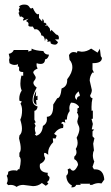

<svg xmlns="http://www.w3.org/2000/svg" viewBox="-20 -807 484 837"><path d="M9.3 -7.3Q13.7 -15.1 13.7 -23.4Q13.7 -32.2 9.3 -41Q15.6 -45.9 15.6 -54.7V-58.1Q26.4 -64.5 39.6 -64.5Q50.8 -64.5 54.2 -62.5L59.1 -69.3L64.5 -68.8Q70.3 -92.3 70.3 -106Q70.3 -119.6 64.5 -124V-141.1Q70.3 -146 70.3 -160.6Q70.3 -176.8 63 -204.1L64.9 -216.8Q75.7 -226.1 75.7 -246.1Q75.7 -262.2 68.4 -285.2Q76.2 -301.3 76.2 -326.2Q76.2 -342.8 69.3 -355.5L75.2 -364.3L64.5 -368.2L64 -377.4Q64 -396 74.7 -412.6Q68.8 -424.8 68.8 -442.9Q68.8 -458.5 73.2 -477.5L81.1 -476.6V-493.2H78.6Q63 -493.2 63 -503.4L63.5 -511.2Q63.5 -517.1 60.5 -517.1L57.6 -516.1L58.6 -527.3Q52.2 -523.9 43.9 -523.9Q32.2 -523.9 21.5 -531.7L19.5 -546.4L22 -555.2L18.1 -572.3Q34.2 -575.2 40 -588.9H103.5L103 -582L117.7 -586.9V-595.2Q134.3 -585.9 168.9 -584.5Q174.8 -568.8 191.9 -568.8H193.8Q189 -549.3 176.8 -548.3Q175.3 -528.3 157.2 -528.3Q146.5 -528.3 140.1 -531.7L139.2 -524.4Q139.2 -516.1 144 -508.3Q125 -500 125 -491.2Q125 -489.3 126.7 -486.6Q128.4 -483.9 130.4 -480.7Q132.3 -477.5 134 -474.6Q135.7 -471.7 135.7 -468.8Q135.7 -462.4 130.6 -457Q125.5 -451.7 125.5 -446.3Q125.5 -436 140.1 -425.3Q122.1 -392.6 122.1 -371.6Q122.1 -349.1 144 -342.8Q141.6 -325.7 129.9 -323.7V-285.2L135.7 -273.9L129.9 -270.5L135.3 -258.3Q131.8 -253.4 131.8 -245.6Q131.8 -236.3 136.2 -225.6L131.8 -221.7L138.2 -215.3Q164.1 -222.7 167 -257.8Q184.6 -268.1 184.6 -286.1L184.1 -297.9Q211.9 -297.9 211.9 -344.7V-351.1L229.5 -378.9Q244.1 -378.9 248.5 -421.4Q272.9 -429.7 272.9 -457V-461.4Q295.4 -489.7 295.4 -514.2Q295.4 -532.7 283.2 -546.4L280.8 -566.9Q288.1 -580.1 300.8 -580.1Q309.1 -580.1 315.4 -576.7L317.9 -584.5L336.4 -581.5Q357.9 -581.5 377.4 -595.2L405.3 -577.6L415.5 -594.7L419.4 -562L424.3 -554.7Q424.3 -531.7 386.2 -531.7H383.3V-503.9L389.6 -490.2L383.3 -491.2Q371.1 -474.6 371.1 -455.6L380.4 -414.6Q380.4 -403.3 373 -391.6Q373 -380.9 383.3 -378.9Q378.9 -361.8 378.9 -340.8L379.4 -323.7L384.8 -325.2V-289.6L378.9 -288.6L384.8 -266.6L379.9 -243.2L390.6 -242.2L383.3 -234.4V-212.9L391.6 -204.1L386.2 -180.7L389.6 -151.4Q384.8 -142.1 384.8 -130.4Q384.8 -115.2 391.1 -103L383.3 -79.6L389.6 -68.8H395Q431.2 -68.8 434.6 -24.4L422.4 -7.3L411.1 -8.8Q396.5 -8.8 381.3 -1H371.1L372.6 -5.9H329.1L332.5 -1H312Q308.6 9.8 293.5 9.8H291L293.5 1.5Q270 -10.7 269 -41Q276.9 -47.4 276.9 -58.1L274.9 -68.8L285.2 -73.2Q291.5 -63 298.8 -63Q309.1 -63 320.3 -87.9Q319.3 -105.5 303.7 -113.3V-124Q313.5 -132.3 313.5 -143.1Q313.5 -151.4 310.1 -157.7Q318.4 -170.4 318.4 -184.6Q318.4 -194.8 314 -206.5Q326.2 -229 326.2 -245.1Q326.2 -253.9 321.5 -262Q316.9 -270 316.9 -278.3L321.8 -298.8Q321.8 -307.6 315.4 -316.9L317.9 -321.3L317.4 -329.1Q317.4 -336.9 321.3 -336.9L324.2 -336.4V-342.8Q311 -359.4 292.5 -359.4H289.6Q282.2 -348.1 282.2 -335L283.7 -322.8Q272 -308.1 271.5 -286.1L262.7 -285.2L264.6 -271Q259.8 -275.9 254.9 -275.9Q249.5 -275.9 246.6 -268.6H247.1Q256.3 -268.6 256.3 -258.8L254.9 -249Q232.9 -248.5 215.8 -223.6L227.1 -215.8L222.2 -203.1L210 -204.1L211.9 -187.5Q189.9 -164.6 189.9 -140.6L190.4 -132.3Q179.2 -140.6 175.3 -140.6Q171.9 -140.6 171.9 -135.7Q171.9 -127 176.8 -117.7Q174.8 -101.6 154.3 -92.3L153.3 -83.5Q153.3 -55.7 188.5 -53.7L187.5 -47.4Q187.5 -43.9 188.7 -42.2Q189.9 -40.5 191.7 -39.3Q193.4 -38.1 194.6 -36.6Q195.8 -35.2 195.8 -32.2Q195.8 -20 185.1 -13.7L190.9 -5.9L179.7 2.9L162.6 -9.3Q146 4.4 124 4.4L81.5 -1Q64 -1 52.2 7.8Q41 -1 26.4 -1L15.6 0ZM139.6 -349.6Q126 -354.5 126 -371.6Q126 -386.7 137.7 -411.1L136.2 -386.7L143.6 -390.1V-371.1L137.2 -370.6ZM324.2 -387.2Q328.1 -387.2 328.1 -392.1L322.8 -408.7Q307.1 -395.5 307.1 -385.3Q307.1 -377.4 314.9 -371.6Q315.4 -386.2 324.2 -387.2ZM219.2 -612.3Q210.9 -612.3 201.7 -617.2L199.2 -627L189 -625Q186 -625 186 -627L188.5 -631.8L179.7 -640.1L175.8 -627.4Q174.8 -650.9 161.6 -652.3Q159.2 -652.3 159.2 -657Q159.2 -661.6 151.9 -670.7Q144.5 -679.7 136.7 -679.7L130.9 -678.7L122.6 -691.4L116.2 -690.9Q103.5 -690.9 103.5 -697.3L104.5 -703.1Q104.5 -710 93.3 -715.3L104.5 -725.6L81.1 -716.8L80.6 -722.2L84 -726.1Q84 -730 72.8 -735.4L66.9 -733.4L60.5 -751.5Q64.5 -752.9 64.5 -755.9L61.5 -764.6L66.4 -774.9Q66.4 -777.3 62 -778.3Q71.3 -787.1 85.4 -787.1Q95.2 -787.1 99.9 -784.4Q104.5 -781.7 106.7 -778.6Q108.9 -775.4 110.6 -772.7Q112.3 -770 116.2 -770L123 -772.9Q135.3 -744.6 145.5 -744.6L149.9 -746.6V-729L163.6 -713.4L165.5 -725.6Q171.4 -718.8 171.4 -711.9L170.9 -707.5L176.8 -708L183.6 -701.7L175.8 -693.4L185.5 -696.8L196.8 -683.6Q198.7 -669.9 201.2 -669.9L204.1 -677.2L224.6 -656.7Q236.8 -654.8 236.8 -642.1L235.8 -635.3H219.7L232.9 -623.5Q229 -612.3 219.2 -612.3Z"/></svg>

Font: Truetypewriter PolyglOTT
Style: Regular
Weight: 400
Designer: Sergey Beatoff a.k.a. Sam_T
Version: Version 3.76